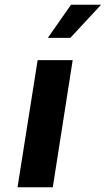

<svg xmlns="http://www.w3.org/2000/svg" viewBox="-20 -791 447 811"><path d="M54 0 139 -537H287L203 0ZM182 -631 280 -771H407L277 -631Z"/></svg>

Font: Exo Thin
Style: Bold Italic
Weight: 700
Italic angle: -9°
Version: Version 2.000